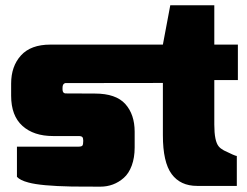

<svg xmlns="http://www.w3.org/2000/svg" viewBox="-20 -699 930 724"><path d="M357.9 4.9Q282.7 4.9 251 4.4Q133.3 2 87.4 -10.7Q55.7 -19 43.9 -32.2V-146H275.9Q287.6 -146 290.8 -150.1Q293.9 -154.3 293.9 -168Q293.9 -178.2 290.5 -182.1Q287.1 -186 275.9 -186H180.2Q106.9 -186 64.5 -224.4Q22 -262.7 22 -337.9V-383.8Q22 -449.2 59.1 -490Q96.2 -530.8 169.9 -530.8H594.2L622.1 -679.2H788.1V-530.8H877V-397H788.1V-229Q788.1 -167 804.7 -147Q811.5 -138.7 824.2 -131.8Q866.7 -110.8 873 -110.8V2H723.1Q660.2 2 627.2 -42.7Q594.2 -87.4 594.2 -189V-386.2Q230 -386.2 226.1 -385.7Q215.8 -383.3 215.8 -368.2V-361.8Q215.8 -348.1 226.1 -346.7Q230 -346.2 337.9 -346.2Q417 -346.2 452.4 -306.9Q487.8 -267.6 487.8 -202.1V-143.1Q487.8 -104.5 476.8 -74.7Q465.8 -44.9 446.8 -28.3Q409.2 4.9 357.9 4.9Z"/></svg>

Font: Squarion Black
Style: Regular
Weight: 900
Designer: Natanael Gama
Version: Version 1.00;September 12, 2019;FontCreator 11.5.0.2425 64-b